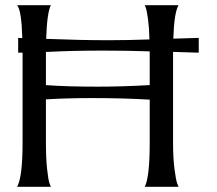

<svg xmlns="http://www.w3.org/2000/svg" viewBox="-20 -720 836 740"><path d="M176 -700Q161 -670 158 -570H166Q289 -565 398 -565Q472 -565 556 -568Q555 -613 550.5 -646Q546 -679 542 -690L538 -700H668Q651 -670 648 -571L746 -574V-517L647 -520V-169Q647 -111 652.5 -68.5Q658 -26 663 -13L668 0H538Q557 -38 557 -169V-336Q452 -342 337 -342Q236 -342 157 -337V-169Q157 -111 161.5 -68.5Q166 -26 171 -13L176 0H46Q67 -38 67 -169V-517H50V-574L66 -573Q63 -680 46 -700ZM157 -392Q234 -386 357 -386Q452 -386 557 -392V-522Q472 -525 378 -525Q258 -525 166 -520H157Z"/></svg>

Font: Coconat
Style: Regular
Weight: 400
Designer: Sara Lavazza
Foundry: Collletttivo
Version: Version 1.000;Glyphs 3.2 (3217)